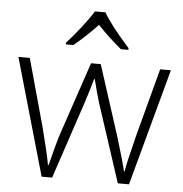

<svg xmlns="http://www.w3.org/2000/svg" viewBox="-54 -818 830 869"><g transform="rotate(5 361.5 -383.0)"><path d="M513.2 0 397 -355Q385.7 -391.1 368.2 -460.9H365.2L355 -424.8L333 -354L214.8 0H167L15.1 -530.8H66.9L151.9 -223.1Q181.6 -108.9 190.9 -55.2H193.8Q222.7 -169.4 235.8 -207L345.2 -530.8H389.2L493.2 -208Q528.3 -93.3 536.1 -56.2H539.1Q543 -87.9 578.1 -226.1L659.2 -530.8H708L564 0ZM224.1 -613.8Q254.4 -646.5 288.3 -689.9Q322.3 -733.4 342.3 -766.1H390.1Q423.3 -707.5 508.3 -613.8V-606H474.1Q414.6 -655.3 366.2 -707Q313.5 -651.4 258.3 -606H224.1Z"/></g></svg>

Font: JBL Sans
Style: Light
Weight: 300
Version: Version 1.10